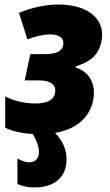

<svg xmlns="http://www.w3.org/2000/svg" viewBox="-20 -583 484 848"><path d="M133 245C210 245 274 208 274 120C274 73 253 34 223 4C315 -12 374 -61 391 -137C406 -209 377 -265 314 -285L315 -290C382 -311 416 -342 428 -400C448 -496 372 -563 238 -563C181 -563 117 -549 64 -526L101 -409C136 -423 174 -431 202 -431C244 -431 265 -413 259 -383C253 -356 228 -344 178 -344H114L89 -228H152C205 -228 230 -207 223 -172C217 -139 183 -126 136 -126C92 -126 44 -136 3 -157V-19C33 -4 76 6 125 9C140 35 152 63 152 89C152 118 135 134 107 134C94 134 74 127 57 117V230C79 239 103 245 133 245Z"/></svg>

Font: Noto Sans Condensed Black
Style: Italic
Weight: 900
Width: 3
Italic angle: -12°
Designer: Monotype Design Team
Foundry: Monotype Imaging Inc.
Version: Version 2.013